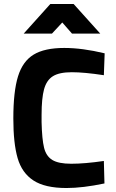

<svg xmlns="http://www.w3.org/2000/svg" viewBox="-20 -933 583 965"><path d="M47 -337Q47 -473 70.5 -549Q94 -625 149 -658.5Q204 -692 303 -692Q394 -692 506 -665L502 -555Q403 -570 341 -570Q278 -570 246 -550Q214 -530 201.5 -484.5Q189 -439 189 -356V-319Q191 -233 201.5 -190.5Q212 -148 243 -129Q274 -110 338 -110Q406 -110 502 -124L505 -11Q396 12 314 12Q206 12 148 -26Q90 -64 68.5 -138.5Q47 -213 47 -337ZM342 -764 293 -820 241 -764H99L233 -913H350L484 -764Z"/></svg>

Font: Cairo
Style: Bold
Weight: 700
Designer: Mohamed Gaber
Foundry: Kief Type Foundry
Version: Version 2.100